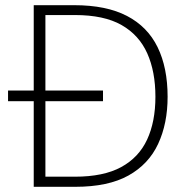

<svg xmlns="http://www.w3.org/2000/svg" viewBox="-20 -720 715 740"><path d="M11 -330V-371H377V-330ZM110 0V-700H266Q390 -700 469.5 -658.5Q549 -617 587.5 -538Q626 -459 626 -347Q626 -244 589.5 -165.5Q553 -87 475 -43.5Q397 0 270 0ZM155 -39H269Q379 -39 447 -76Q515 -113 547 -182Q579 -251 579 -347Q579 -444 547.5 -514.5Q516 -585 448.5 -623.5Q381 -662 269 -662H155Z"/></svg>

Font: DM Sans 9pt ExtraLight
Style: Regular
Weight: 250
Version: Version 4.004;gftools[0.9.30]